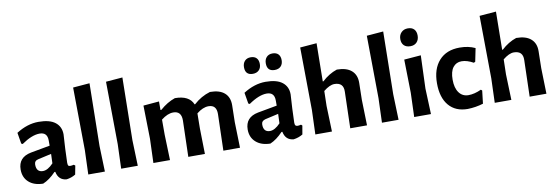

<svg xmlns="http://www.w3.org/2000/svg" viewBox="-44 -769 3058 1053"><g transform="rotate(-10 1485.0 -242.5)"><path d="M286 -240.2Q286 -228 281.3 -160.7Q281.3 -160.7 278.5 -84.1Q278.5 -72 281.3 -67.8Q284.1 -63.6 292.5 -63.6Q300.9 -63.6 312.1 -66.4L319.6 -60.7L310.3 -12.1Q287.9 1.9 259.8 5.6Q215 1.9 205.6 -45.8H200.9Q165.4 -8.4 129 6.5Q78.5 5.6 49.5 -20.6Q20.6 -46.7 20.6 -90.7Q20.6 -158.9 92.5 -172.9L200 -192.5V-221.5Q200 -267.3 157 -267.3Q114 -267.3 56.1 -227.1L48.6 -230.8L38.3 -292.5Q100 -331.8 162.1 -331.8Q224.3 -331.8 255.1 -307.5Q286 -283.2 286 -240.2ZM125.2 -129.9Q103.7 -125.2 103.7 -103.7Q103.7 -61.7 140.2 -61.7Q167.3 -61.7 198.1 -94.4L200 -146.7Z M473.8 0H381.3L386 -135.5L382.2 -484.1L474.8 -491.6L469.2 -143Z M657 0H564.5L569.2 -135.5L565.4 -484.1L657.9 -491.6L652.3 -143Z M1095.3 -254.2Q1063.6 -254.2 1029 -226.2L1028 -143L1030.8 0H938.3L943.9 -202.8Q943.9 -254.2 899.1 -254.2Q867.3 -254.2 831.8 -226.2V-143L836.4 0H743.9L748.6 -134.6L744.9 -319.6L832.7 -327.1V-279.4H837.4Q877.6 -315 921.5 -329.9Q1000.9 -329.9 1022.4 -277.6H1025.2Q1066.4 -315 1116.8 -329.9Q1170.1 -329.9 1197.7 -305.6Q1225.2 -281.3 1224.3 -236.4L1222.4 -143L1226.2 0H1133.6L1139.3 -202.8Q1140.2 -254.2 1095.3 -254.2Z M1366.4 -386.9Q1324.3 -386.9 1324.3 -430.8Q1324.3 -452.3 1336.4 -465.4Q1348.6 -478.5 1369.6 -478.5Q1390.7 -478.5 1401.9 -466.8Q1413.1 -455.1 1413.1 -433.6Q1413.1 -412.1 1400.5 -399.5Q1387.9 -386.9 1366.4 -386.9ZM1487.9 -386.9Q1445.8 -386.9 1445.8 -430.8Q1445.8 -452.3 1457.9 -465.4Q1470.1 -478.5 1491.1 -478.5Q1512.1 -478.5 1523.4 -466.8Q1534.6 -455.1 1534.6 -433.6Q1534.6 -412.1 1522.4 -399.5Q1510.3 -386.9 1487.9 -386.9ZM1550.5 -240.2Q1550.5 -228 1545.8 -160.7L1543 -84.1Q1543 -72 1546.7 -67.8Q1550.5 -63.6 1558.4 -63.6Q1566.4 -63.6 1577.6 -66.4L1584.1 -60.7L1575.7 -12.1Q1552.3 1.9 1524.3 5.6Q1479.4 1.9 1470.1 -45.8H1465.4Q1429.9 -8.4 1394.4 6.5Q1343.9 5.6 1314.5 -20.6Q1285 -46.7 1285 -90.7Q1285 -158.9 1357 -172.9L1464.5 -192.5V-221.5Q1464.5 -267.3 1421.5 -267.3Q1378.5 -267.3 1320.6 -227.1L1313.1 -230.8L1302.8 -292.5Q1364.5 -331.8 1426.6 -331.8Q1488.8 -331.8 1519.6 -307.5Q1550.5 -283.2 1550.5 -240.2ZM1390.7 -129.9Q1368.2 -124.3 1368.2 -103.7Q1368.2 -61.7 1404.7 -61.7Q1431.8 -61.7 1462.6 -94.4L1464.5 -146.7Z M1796.3 -254.2Q1770.1 -254.2 1735.5 -226.2L1733.6 -143L1738.3 0H1645.8L1650.5 -135.5L1646.7 -484.1L1739.3 -491.6L1736.4 -279.4H1740.2Q1778.5 -315 1823.4 -329.9Q1876.6 -329.9 1904.7 -305.6Q1932.7 -281.3 1931.8 -236.4L1929.9 -143L1933.6 0H1840.2L1845.8 -202.8Q1847.7 -254.2 1796.3 -254.2Z M2109.3 0H2016.8L2021.5 -135.5L2017.8 -484.1L2110.3 -491.6L2104.7 -143Z M2195.3 -433.6Q2195.3 -456.1 2209.3 -470.6Q2223.4 -485 2245.8 -485Q2268.2 -485 2280.4 -472.4Q2292.5 -459.8 2292.5 -436.9Q2292.5 -414 2279.4 -400Q2266.4 -386 2243.5 -386Q2220.6 -386 2207.9 -398.6Q2195.3 -411.2 2195.3 -433.6ZM2289.7 0H2196.3L2200.9 -134.6L2197.2 -319.6L2290.7 -327.1L2284.1 -143Z M2593.5 -314 2578.5 -240.2 2570.1 -236.4Q2534.6 -256.1 2504.7 -256.1Q2474.8 -256.1 2457 -233.2Q2439.3 -210.3 2439.3 -164.5Q2439.3 -118.7 2458.4 -92.5Q2477.6 -66.4 2510.7 -66.4Q2543.9 -66.4 2582.2 -84.1L2588.8 -78.5L2580.4 -6.5Q2538.3 6.5 2493.5 7.5Q2426.2 7.5 2388.8 -36.4Q2351.4 -80.4 2351.4 -160.3Q2351.4 -240.2 2392.5 -286Q2433.6 -331.8 2507.5 -331.8Q2556.1 -331.8 2593.5 -314Z M2795.3 -254.2Q2769.2 -254.2 2734.6 -226.2L2732.7 -143L2737.4 0H2644.9L2649.5 -135.5L2645.8 -484.1L2738.3 -491.6L2735.5 -279.4H2739.3Q2777.6 -315 2822.4 -329.9Q2875.7 -329.9 2903.7 -305.6Q2931.8 -281.3 2930.8 -236.4L2929 -143L2932.7 0H2839.3L2844.9 -202.8Q2846.7 -254.2 2795.3 -254.2Z"/></g></svg>

Font: Gurajada
Style: Regular
Weight: 400
Designer: Purushoth Kumar Guthula
Foundry: SiliconAndhra, USA.
Version: Version 1.0.3; ttfautohint (v1.2.42-39fb)